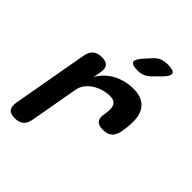

<svg xmlns="http://www.w3.org/2000/svg" viewBox="-221 -909 1043 1043"><g transform="rotate(45 300.0 -387.5)"><path d="M73 10Q39.5 10 27 -6.3Q14.5 -22.5 19.9 -56L97.9 -495.4Q104 -528.2 122.6 -544.1Q141.2 -560 174 -560Q206.8 -560 219.7 -544.1Q232.5 -528.2 226.4 -495.4L218.2 -451.8Q232.6 -477.2 253.2 -497.2Q273.8 -517.3 299.4 -531.1Q324.9 -545 354.4 -552.5Q383.8 -560 415.6 -560Q459.2 -560 486.3 -545.4Q513.3 -530.8 527.1 -504.2Q540.9 -477.5 542.2 -440.8Q543.4 -404.1 535.7 -360.6L534.4 -350Q528 -316.5 508.9 -300.2Q489.7 -284 456.2 -284Q422.7 -284 409.3 -300.2Q396 -316.5 402.4 -350L403 -355Q406.3 -373.1 406.6 -388.7Q407 -404.4 402.1 -416.1Q397.2 -427.8 385.9 -434.9Q374.6 -442 353.9 -442Q329.3 -442 303.6 -434.6Q277.9 -427.3 255.9 -413.3Q233.8 -399.4 218.1 -379.3Q202.4 -359.3 198.1 -334.6L148.4 -56Q143 -22.5 124.8 -6.3Q106.5 10 73 10ZM362.6 -645Q317.6 -645 312.5 -661.9Q307.5 -678.8 340.3 -715L371.2 -749.2Q390.9 -770.6 411 -777.8Q431.2 -785 456.6 -785Q501.9 -785 507.1 -767.6Q512.3 -750.2 477.5 -715.8L440.4 -678.8Q423.5 -661.2 404.2 -653.1Q384.9 -645 362.6 -645Z"/></g></svg>

Font: Maple Mono
Style: Italic
Weight: 400
Italic angle: -10°
Monospace: yes
Designer: subframe7536
Version: Version 7.300